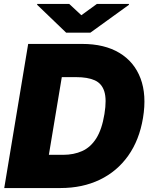

<svg xmlns="http://www.w3.org/2000/svg" viewBox="-20 -949 773 969"><path d="M285.5 0H1.4L122.2 -727.3H394.9Q507.1 -727.3 582.4 -682.2Q657.7 -637.1 689.3 -553.3Q720.9 -469.5 701.7 -353.7Q683.2 -242.2 627 -163Q570.7 -83.8 483.5 -41.9Q396.3 0 285.5 0ZM226.6 -167.6H298.3Q352.3 -167.6 394.7 -186.6Q437.1 -205.6 465.7 -250.5Q494.3 -295.5 507.1 -373.6Q519.2 -447.4 506.4 -487.7Q493.6 -528.1 457.7 -543.9Q421.9 -559.7 365.1 -559.7H291.9ZM329.5 -929 390.6 -872.2 468.8 -929H630.7V-924.7L436.1 -784.1H313.9L167.6 -924.7V-929Z"/></svg>

Font: Inter UI Black
Style: Italic
Weight: 900
Italic angle: -9.39999°
Designer: Rasmus Andersson
Foundry: rsms
Version: 3.2;8d6f07862